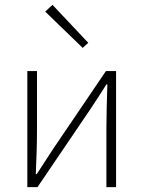

<svg xmlns="http://www.w3.org/2000/svg" viewBox="-20 -774 593 794"><path d="M93 0H135L352 -320C372 -350 401 -394 420 -425H424C422 -360 420 -296 420 -243V0H460V-480H418L201 -160C181 -130 152 -85 132 -54H128C131 -119 133 -183 133 -236V-480H93ZM322 -576 345 -597 197 -754 167 -726Z"/></svg>

Font: Source Sans Pro Light
Style: Regular
Weight: 300
Designer: Paul D. Hunt
Foundry: Adobe Systems Incorporated
Version: Version 3.006;hotconv 1.0.111;makeotfexe 2.5.65597